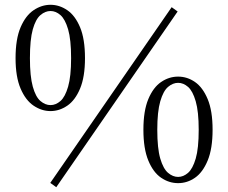

<svg xmlns="http://www.w3.org/2000/svg" viewBox="-20 -755 954 802"><path d="M191 -291Q154 -291 120.5 -313.5Q87 -336 66 -385Q45 -434 45 -512Q45 -592 66 -641Q87 -690 120.5 -712.5Q154 -735 191 -735Q228 -735 261 -712.5Q294 -690 314.5 -641Q335 -592 335 -512Q335 -434 314.5 -385Q294 -336 261 -313.5Q228 -291 191 -291ZM191 -316Q213 -316 232.5 -333Q252 -350 264.5 -393Q277 -436 277 -512Q277 -590 264.5 -632.5Q252 -675 232.5 -692Q213 -709 191 -709Q169 -709 149 -692Q129 -675 117 -632.5Q105 -590 105 -512Q105 -436 117 -393Q129 -350 149 -333Q169 -316 191 -316ZM724 10Q686 10 653 -12.5Q620 -35 599.5 -84.5Q579 -134 579 -213Q579 -292 599.5 -341Q620 -390 653 -412.5Q686 -435 724 -435Q762 -435 794.5 -412.5Q827 -390 847.5 -341Q868 -292 868 -213Q868 -134 847.5 -84.5Q827 -35 794.5 -12.5Q762 10 724 10ZM724 -16Q746 -16 765.5 -33Q785 -50 797.5 -92.5Q810 -135 810 -213Q810 -289 797.5 -332Q785 -375 765.5 -392Q746 -409 724 -409Q702 -409 682 -392Q662 -375 649.5 -332Q637 -289 637 -213Q637 -135 649.5 -92.5Q662 -50 682 -33Q702 -16 724 -16ZM215 27 190 9 697 -725 722 -707Z"/></svg>

Font: Noto Serif JP ExtraLight Light
Style: Regular
Weight: 300
Version: Version 2.003-H1;hotconv 1.1.1;makeotfexe 2.6.0